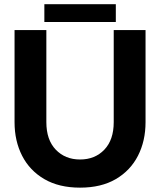

<svg xmlns="http://www.w3.org/2000/svg" viewBox="-20 -863 747 896"><path d="M196.3 -722.7V-293Q196.3 -210.4 240.2 -164.6Q284.2 -118.7 353.5 -118.7Q423.3 -118.7 467 -164.6Q510.7 -210.4 510.7 -293V-722.7H659.2V-293Q659.2 -205.1 623.8 -136Q588.4 -66.9 520.3 -27.1Q452.1 12.7 353.5 12.7Q255.4 12.7 187 -27.1Q118.7 -66.9 83.3 -136Q47.9 -205.1 47.9 -293V-722.7ZM187 -760.3V-843.3H520.5V-760.3Z"/></svg>

Font: Giphurs
Style: Bold
Weight: 700
Version: Version 0.920; ttfautohint (v1.8.4.7-5d5b)